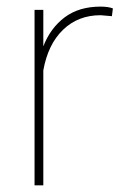

<svg xmlns="http://www.w3.org/2000/svg" viewBox="-20 -558 374 578"><path d="M316.9 -509.3 282.7 -512.2Q215.3 -512.2 169.9 -468.5Q124.5 -424.8 110.4 -346.2V0H84V-528.3H110.4V-418.5Q131.8 -473.6 174.8 -505.9Q217.8 -538.1 282.7 -538.1Q305.7 -538.1 319.8 -532.7Z"/></svg>

Font: RobotoDraft Thin
Style: Regular
Weight: 250
Version: Version 2.001153; 2014